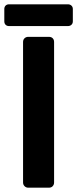

<svg xmlns="http://www.w3.org/2000/svg" viewBox="-29 -871 358 891"><path d="M102 0Q92 0 85 -7Q78 -14 78 -24V-676Q78 -687 85 -693.5Q92 -700 102 -700H198Q209 -700 215.5 -693.5Q222 -687 222 -676V-24Q222 -14 215.5 -7Q209 0 198 0ZM13 -750Q3 -750 -3 -756Q-9 -762 -9 -772V-829Q-9 -839 -3 -845Q3 -851 13 -851H286Q296 -851 302.5 -845Q309 -839 309 -829V-772Q309 -762 302.5 -756Q296 -750 286 -750Z"/></svg>

Font: Rubik AZ
Style: Regular
Weight: 500
Designer: Hubert and Fischer
Foundry: Hubert & Fischer
Version: Version 2.000